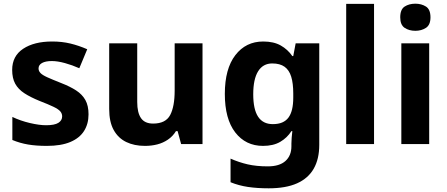

<svg xmlns="http://www.w3.org/2000/svg" viewBox="-20 -781 2421 1041"><path d="M234 10Q176 10 132 2.5Q88 -5 47 -22V-147Q91 -126 142 -114Q193 -102 230 -102Q276 -102 296.5 -115Q317 -128 317 -150Q317 -165 307 -177Q297 -189 270 -202Q243 -215 194 -234Q145 -254 112 -275.5Q79 -297 62.5 -327Q46 -357 46 -402Q46 -477 105.5 -516.5Q165 -556 263 -556Q316 -556 361.5 -545Q407 -534 453 -514L410 -411Q372 -428 332 -439Q292 -450 261 -450Q227 -450 208 -439.5Q189 -429 189 -410Q189 -396 199.5 -385Q210 -374 236.5 -362Q263 -350 311 -331Q360 -312 393 -290.5Q426 -269 443 -238.5Q460 -208 460 -161Q460 -109 435.5 -70.5Q411 -32 361 -11Q311 10 234 10Z M766 10Q708 10 664.5 -11Q621 -32 596.5 -76Q572 -120 572 -190V-546H724V-228Q724 -170 744.5 -140.5Q765 -111 810 -111Q878 -111 902.5 -157Q927 -203 927 -290V-546H1078V0H962L943 -70H934Q917 -42 890.5 -24Q864 -6 832.5 2Q801 10 766 10Z M1437 240Q1374 240 1324 232.5Q1274 225 1230 207V79Q1275 99 1322.5 110Q1370 121 1432 121Q1495 121 1527.5 92Q1560 63 1560 12V-3Q1560 -15 1561.5 -35Q1563 -55 1565 -70H1560Q1537 -34 1499.5 -12Q1462 10 1406 10Q1312 10 1255.5 -63Q1199 -136 1199 -272Q1199 -408 1256 -482Q1313 -556 1407 -556Q1464 -556 1502 -534.5Q1540 -513 1565 -477H1570L1583 -546H1711V4Q1711 81 1681 133.5Q1651 186 1590.5 213Q1530 240 1437 240ZM1459 -108Q1489 -108 1510 -117Q1531 -126 1544 -143.5Q1557 -161 1563.5 -188Q1570 -215 1570 -252V-274Q1570 -329 1559 -365Q1548 -401 1523 -419Q1498 -437 1456 -437Q1406 -437 1379.5 -394.5Q1353 -352 1353 -270Q1353 -188 1379.5 -148Q1406 -108 1459 -108Z M1857 0V-760H2008V0Z M2156 0V-546H2307V0ZM2232 -614Q2198 -614 2174 -630Q2150 -646 2150 -687Q2150 -730 2174 -745.5Q2198 -761 2232 -761Q2265 -761 2289.5 -745.5Q2314 -730 2314 -687Q2314 -646 2289.5 -630Q2265 -614 2232 -614Z"/></svg>

Font: Noto Sans Symbols
Style: Bold
Weight: 700
Version: Version 2.002